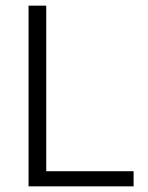

<svg xmlns="http://www.w3.org/2000/svg" viewBox="-20 -659 524 679"><path d="M143.5 0H81V-639H143.5ZM113.5 -53.5H452.5V0H113.5Z"/></svg>

Font: Anek Odia Light
Style: Regular
Weight: 300
Designer: Yesha Goshar & Mahesh Sahu (Odia), Yesha Goshar (Latin)
Foundry: Ek Type
Version: Version 1.003